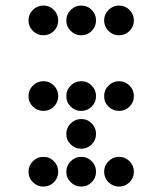

<svg xmlns="http://www.w3.org/2000/svg" viewBox="-20 -689 587 694"><path d="M190.4 -615.2Q190.4 -592.8 174.8 -577.1Q159.2 -561.5 136.7 -561.5Q114.7 -561.5 98.9 -577.1Q83 -592.8 83 -615.2Q83 -637.2 98.9 -653.1Q114.7 -668.9 136.7 -668.9Q159.2 -668.9 174.8 -653.1Q190.4 -637.2 190.4 -615.2ZM327.1 -615.2Q327.1 -592.8 311.5 -577.1Q295.9 -561.5 273.4 -561.5Q251.5 -561.5 235.6 -577.1Q219.7 -592.8 219.7 -615.2Q219.7 -637.2 235.6 -653.1Q251.5 -668.9 273.4 -668.9Q295.9 -668.9 311.5 -653.1Q327.1 -637.2 327.1 -615.2ZM463.9 -615.2Q463.9 -592.8 448.2 -577.1Q432.6 -561.5 410.2 -561.5Q388.2 -561.5 372.3 -577.1Q356.4 -592.8 356.4 -615.2Q356.4 -637.2 372.3 -653.1Q388.2 -668.9 410.2 -668.9Q432.6 -668.9 448.2 -653.1Q463.9 -637.2 463.9 -615.2ZM190.4 -341.8Q190.4 -319.3 174.8 -303.7Q159.2 -288.1 136.7 -288.1Q114.7 -288.1 98.9 -303.7Q83 -319.3 83 -341.8Q83 -363.8 98.9 -379.6Q114.7 -395.5 136.7 -395.5Q159.2 -395.5 174.8 -379.6Q190.4 -363.8 190.4 -341.8ZM327.1 -341.8Q327.1 -319.3 311.5 -303.7Q295.9 -288.1 273.4 -288.1Q251.5 -288.1 235.6 -303.7Q219.7 -319.3 219.7 -341.8Q219.7 -363.8 235.6 -379.6Q251.5 -395.5 273.4 -395.5Q295.9 -395.5 311.5 -379.6Q327.1 -363.8 327.1 -341.8ZM463.9 -341.8Q463.9 -319.3 448.2 -303.7Q432.6 -288.1 410.2 -288.1Q388.2 -288.1 372.3 -303.7Q356.4 -319.3 356.4 -341.8Q356.4 -363.8 372.3 -379.6Q388.2 -395.5 410.2 -395.5Q432.6 -395.5 448.2 -379.6Q463.9 -363.8 463.9 -341.8ZM327.1 -205.1Q327.1 -182.6 311.5 -167Q295.9 -151.4 273.4 -151.4Q251.5 -151.4 235.6 -167Q219.7 -182.6 219.7 -205.1Q219.7 -227.1 235.6 -242.9Q251.5 -258.8 273.4 -258.8Q295.9 -258.8 311.5 -242.9Q327.1 -227.1 327.1 -205.1ZM190.4 -68.4Q190.4 -45.9 174.8 -30.3Q159.2 -14.6 136.7 -14.6Q114.7 -14.6 98.9 -30.3Q83 -45.9 83 -68.4Q83 -90.3 98.9 -106.2Q114.7 -122.1 136.7 -122.1Q159.2 -122.1 174.8 -106.2Q190.4 -90.3 190.4 -68.4ZM327.1 -68.4Q327.1 -45.9 311.5 -30.3Q295.9 -14.6 273.4 -14.6Q251.5 -14.6 235.6 -30.3Q219.7 -45.9 219.7 -68.4Q219.7 -90.3 235.6 -106.2Q251.5 -122.1 273.4 -122.1Q295.9 -122.1 311.5 -106.2Q327.1 -90.3 327.1 -68.4ZM463.9 -68.4Q463.9 -45.9 448.2 -30.3Q432.6 -14.6 410.2 -14.6Q388.2 -14.6 372.3 -30.3Q356.4 -45.9 356.4 -68.4Q356.4 -90.3 372.3 -106.2Q388.2 -122.1 410.2 -122.1Q432.6 -122.1 448.2 -106.2Q463.9 -90.3 463.9 -68.4Z"/></svg>

Font: DatDot
Style: Regular
Weight: 400
Designer: GGBot
Version: 1.00